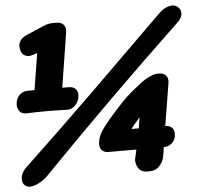

<svg xmlns="http://www.w3.org/2000/svg" viewBox="-55 -801 947 909"><g transform="rotate(-5 418.5 -346.0)"><path d="M63 -295Q39 -295 29 -312.5Q19 -330 23 -349V-352Q27 -374 42.5 -387.5Q58 -401 80 -401H112L140 -575L118 -568Q98 -561 82 -568.5Q66 -576 61 -596V-598Q55 -619 64.5 -636.5Q74 -654 95 -663L183 -701Q204 -710 225 -710H244Q266 -710 277.5 -696.5Q289 -683 285 -661L244 -401H275Q297 -401 308.5 -387.5Q320 -374 316 -352V-349Q312 -327 295.5 -310.5Q279 -294 257 -295Q209 -297 161 -297Q113 -297 63 -295ZM29 45Q13 33 15.5 8Q18 -17 40 -39Q218 -207 389.5 -375Q561 -543 732 -712Q754 -734 779 -741Q804 -748 820 -736Q837 -723 836.5 -702.5Q836 -682 815 -662Q637 -493 467 -325Q297 -157 133 12Q119 26 99 37Q79 48 60.5 51.5Q42 55 29 45ZM611 29Q580 29 567.5 7Q555 -15 558 -34Q560 -46 563 -57.5Q566 -69 568 -79H435Q414 -79 403 -92.5Q392 -106 395 -127L397 -139Q399 -150 405.5 -164.5Q412 -179 432.5 -206Q453 -233 496 -280Q544 -333 574.5 -357Q605 -381 621 -394Q640 -408 662 -418Q684 -428 697 -428H707Q728 -428 739 -415Q750 -402 747 -381L714 -178H715Q736 -178 747.5 -164.5Q759 -151 755 -130V-127Q752 -106 736 -92.5Q720 -79 699 -79H698Q697 -68 695 -56.5Q693 -45 691 -34Q687 -11 669 9Q651 29 623 29ZM553 -178H588L596 -229Q592 -225 589 -221.5Q586 -218 583 -214Q575 -206 567.5 -196.5Q560 -187 553 -178Z"/></g></svg>

Font: Winky Sans Black
Style: Italic
Weight: 900
Italic angle: -8.97852°
Designer: Simon Atzbach
Foundry: typofactur
Version: Version 1.205